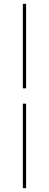

<svg xmlns="http://www.w3.org/2000/svg" viewBox="-20 -840 254 1000"><path d="M116 -300V140H99V-300ZM99 -380V-820H116V-380Z"/></svg>

Font: Kalnia Thin ExtraLight
Style: Regular
Weight: 250
Version: Version 1.105